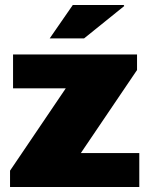

<svg xmlns="http://www.w3.org/2000/svg" viewBox="-20 -745 596 765"><path d="M178 -592H315L475 -721L473 -725H270ZM20 0H535V-135H302L526 -466V-528H32V-393H242L20 -65Z"/></svg>

Font: Archivo Black
Style: Regular
Weight: 900
Designer: Hector Gatti
Foundry: Omnibus-Type
Version: Version 2.001